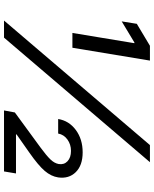

<svg xmlns="http://www.w3.org/2000/svg" viewBox="75 -842 767 957"><g transform="rotate(90 458.5 -363.5)"><path d="M82.4 0 703.1 -727.3H788.4L167.6 0ZM530.5 0 540.5 -54 715.2 -181.8Q755.7 -211.6 774.7 -231.4Q793.7 -251.1 797.6 -272.7Q801.8 -299.4 783.6 -316.6Q765.3 -333.8 732.2 -333.8Q699.9 -333.8 675.4 -316.1Q650.9 -298.3 645.6 -269.9H573.2Q581.7 -323.5 627.7 -357.8Q673.7 -392 739.3 -392Q804.3 -392 838.1 -357.6Q871.8 -323.2 864.3 -269.9Q859 -234.7 831.7 -202.8Q804.3 -170.8 740.8 -126.4L649.9 -62.5V-59.7H844.5L834.5 0ZM144.2 -340.9 195.3 -649.9H191.8L86.6 -586.6L98.7 -661.9L208.1 -727.3H282L218 -340.9Z"/></g></svg>

Font: Karasuma Gothic
Style: Italic
Weight: 400
Italic angle: -9.39999°
Designer: Rasmus Andersson / Ryoko Nishizuka
Foundry: Genbu
Version: Version 1.00